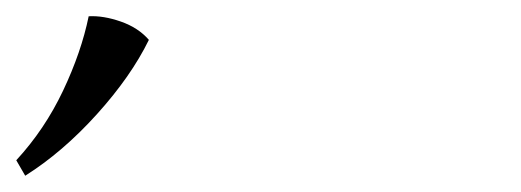

<svg xmlns="http://www.w3.org/2000/svg" viewBox="-20 -771 640 236"><path d="M89 -751Q107 -752 128.5 -744.5Q150 -737 163 -722Q141 -677 99 -630.5Q57 -584 11 -555L0 -574Q35 -612 57.5 -659.5Q80 -707 89 -751Z"/></svg>

Font: Bona Nova SC
Style: Regular
Weight: 400
Designer: Mateusz Machalski
Foundry: Capitalics
Version: Version 4.001; ttfautohint (v1.8.4.7-5d5b)